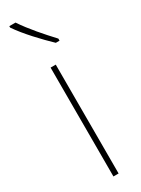

<svg xmlns="http://www.w3.org/2000/svg" viewBox="-206 -785 591 805"><g transform="rotate(-30 89.0 -382.0)"><path d="M44 -764H14V-757C47 -708 106 -646 148 -606H166V-616C125 -660 78 -713 44 -764ZM102 0V-527H77V0Z"/></g></svg>

Font: Noto Sans Ethiopic Condensed Thin
Style: Regular
Weight: 100
Width: 3
Designer: Monotype Design Team
Foundry: Monotype Imaging Inc.
Version: Version 2.102